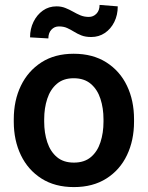

<svg xmlns="http://www.w3.org/2000/svg" viewBox="-20 -759 607 789"><path d="M36.6 -269Q36.6 -346.2 65.9 -406.7Q95.2 -467.3 150.1 -502.7Q205.1 -538.1 282.7 -538.1Q361.3 -538.1 417 -502.7Q472.7 -467.3 501.7 -406.7Q530.8 -346.2 530.8 -269V-258.8Q530.8 -182.1 501.7 -121.3Q472.7 -60.5 417.2 -25.4Q361.8 9.8 283.7 9.8Q205.6 9.8 150.4 -25.4Q95.2 -60.5 65.9 -121.3Q36.6 -182.1 36.6 -258.8ZM161.6 -258.8Q161.6 -212.9 174.3 -174.6Q187 -136.2 213.9 -113.5Q240.7 -90.8 283.7 -90.8Q326.7 -90.8 353.5 -113.5Q380.4 -136.2 392.8 -174.6Q405.3 -212.9 405.3 -258.8V-269Q405.3 -314.5 392.8 -352.8Q380.4 -391.1 353.3 -414.3Q326.2 -437.5 282.7 -437.5Q240.2 -437.5 213.4 -414.3Q186.5 -391.1 174.1 -352.8Q161.6 -314.5 161.6 -269ZM178.7 -601.1 103.5 -605.5Q103.5 -640.6 117.7 -669.4Q131.8 -698.2 156.2 -715.6Q180.7 -732.9 212.4 -732.9Q231.9 -732.9 248.5 -726.3Q265.1 -719.7 280 -711.2Q294.9 -702.6 310.5 -696Q326.2 -689.5 345.2 -689.5Q363.3 -689.5 376.2 -702.6Q389.2 -715.8 389.2 -738.8L463.9 -732.9Q463.9 -697.3 449.7 -668.7Q435.5 -640.1 410.9 -623.5Q386.2 -606.9 355 -606.9Q331.1 -606.9 314.5 -613.5Q297.9 -620.1 284.2 -628.7Q270.5 -637.2 256.1 -643.8Q241.7 -650.4 222.2 -650.4Q203.6 -650.4 191.2 -637Q178.7 -623.5 178.7 -601.1Z"/></svg>

Font: Heebo SemiBold
Style: Regular
Weight: 600
Designer: Oded Ezer
Foundry: Ezer Type House
Version: Version 3.100